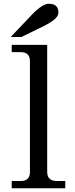

<svg xmlns="http://www.w3.org/2000/svg" viewBox="-20 -1013 403 1033"><path d="M331.1 0H43V-39.1H92.3Q141.1 -39.1 141.1 -87.9V-683.6Q141.1 -732.4 92.3 -732.4H43V-771.5H233.9V-87.9Q233.9 -39.1 286.1 -39.1H331.1ZM95.2 -814H37.6L150.9 -933.1Q207.5 -992.7 243.2 -992.7Q294.4 -992.7 294.4 -944.8Q294.4 -911.6 215.8 -873Z"/></svg>

Font: Munson
Style: Regular
Weight: 400
Designer: Paul James MIller
Foundry: High-Logic / Made with FontCreator
Version: Version 2.10;May 5, 2019;FontCreator 11.5.0.2430 64-bit